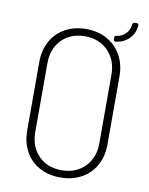

<svg xmlns="http://www.w3.org/2000/svg" viewBox="-87 -841 710 912"><g transform="rotate(10 267.5 -384.5)"><path d="M74 -185V-514Q74 -571 98 -615Q122 -659 166 -683.5Q210 -708 267 -708Q324 -708 368 -683.5Q412 -659 436.5 -615Q461 -571 461 -514V-185Q461 -128 436.5 -84Q412 -40 368 -16Q324 8 267 8Q210 8 166 -16Q122 -40 98 -84Q74 -128 74 -185ZM422 -184V-515Q422 -585 379 -629Q336 -673 267 -673Q198 -673 155.5 -629.5Q113 -586 113 -515V-184Q113 -114 155.5 -70.5Q198 -27 267 -27Q336 -27 379 -70.5Q422 -114 422 -184ZM404 -683V-690Q404 -700 414 -701Q439 -704 457 -722Q475 -740 478 -767Q479 -777 489 -777H498Q503 -777 505.5 -774Q508 -771 507 -766Q504 -728 478 -702.5Q452 -677 414 -673Q404 -673 404 -683Z"/></g></svg>

Font: Barlow Semi Condensed ExLight
Style: Regular
Weight: 275
Width: 4
Designer: Jeremy Tribby
Foundry: Tribby Type
Version: Version 1.408